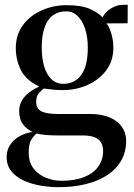

<svg xmlns="http://www.w3.org/2000/svg" viewBox="-20 -540 554 796"><path d="M221.5 236Q187.5 236 149.8 229.8Q112 223.5 80 209.2Q48 195 27.8 170.8Q7.5 146.5 7.5 111.5Q7.5 83.5 21.2 61.8Q35 40 59 26Q83 12 114.5 7Q89 -5.5 74.2 -26Q59.5 -46.5 59.5 -79Q59.5 -104.5 71.2 -124Q83 -143.5 102.2 -157.8Q121.5 -172 143 -181Q87 -208 66.2 -250.2Q45.5 -292.5 45.5 -340.5Q45.5 -396 75.2 -436Q105 -476 153.2 -497.2Q201.5 -518.5 257 -518.5Q316 -518.5 351.2 -503.5Q386.5 -488.5 405 -468Q416.5 -491 440.8 -505.5Q465 -520 488.5 -520H509.5L509 -443.5L421 -443Q429 -435 435.2 -419.5Q441.5 -404 445.8 -384.2Q450 -364.5 450 -342.5Q450 -288 420.5 -248.5Q391 -209 343.2 -187.8Q295.5 -166.5 240 -166.5Q220.5 -166.5 199 -168.5Q177.5 -170.5 161.5 -173Q152 -166 141 -153.5Q130 -141 130 -117.5Q130 -90 151 -78.8Q172 -67.5 219.5 -67.5H351.5Q401.5 -67.5 435 -53Q468.5 -38.5 485.8 -13.5Q503 11.5 503 43.5Q503 89.5 482.8 125.2Q462.5 161 425 185.8Q387.5 210.5 336 223.2Q284.5 236 221.5 236ZM234.5 209.5Q290.5 209.5 329 194Q367.5 178.5 387.5 150.5Q407.5 122.5 407.5 86Q407.5 67 400 52.5Q392.5 38 373.8 29.8Q355 21.5 322 21.5H219.5Q190.5 21.5 168.5 19.5Q146.5 17.5 132 13.5Q119.5 23 109.2 40Q99 57 99 93Q99 133.5 119.5 159.2Q140 185 171.2 197.2Q202.5 209.5 234.5 209.5ZM242 -192.5Q291 -192.5 317.5 -230.2Q344 -268 344 -342.5Q344 -386.5 333 -420.2Q322 -454 302 -473.5Q282 -493 254 -493Q221.5 -493 199 -476.2Q176.5 -459.5 164.8 -426Q153 -392.5 153 -343Q153 -299 163 -265Q173 -231 193 -211.8Q213 -192.5 242 -192.5Z"/></svg>

Font: Merriweather 144pt Medium
Style: Regular
Weight: 500
Version: Version 2.100